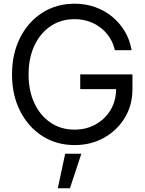

<svg xmlns="http://www.w3.org/2000/svg" viewBox="-20 -759 770 1020"><path d="M376.5 11.7Q279.8 11.7 204.8 -36.4Q129.9 -84.5 86.9 -169.2Q43.9 -253.9 43.9 -363.3Q43.9 -473.6 86.7 -558.3Q129.4 -643.1 204.6 -691.2Q279.8 -739.3 376.5 -739.3Q434.6 -739.3 485.4 -721.2Q536.1 -703.1 576.2 -670.2Q616.2 -637.2 643.1 -592Q669.9 -546.9 679.2 -492.2H590.3Q582 -528.8 562.7 -559.1Q543.5 -589.4 515.1 -611.3Q486.8 -633.3 451.7 -645.3Q416.5 -657.2 376.5 -657.2Q303.7 -657.2 248.5 -619.9Q193.4 -582.5 162.6 -516.4Q131.8 -450.2 131.8 -363.3Q131.8 -276.9 162.6 -210.9Q193.4 -145 248.5 -107.7Q303.7 -70.3 376.5 -70.3Q437.5 -70.3 487.3 -97.7Q537.1 -125 566.9 -173.8Q596.7 -222.7 596.7 -287.1L625 -285.6H406.2V-363.8H683.6V-285.2Q683.6 -200.2 642.8 -133.1Q602.1 -65.9 532.7 -27.1Q463.4 11.7 376.5 11.7ZM287.1 241.2 326.2 57.6H412.1L351.6 241.2Z"/></svg>

Font: Inter Khmer Looped
Style: Regular
Weight: 400
Designer: Rasmus Andersson, Sovichet Tep
Foundry: Anagata Design
Version: Version 1.000